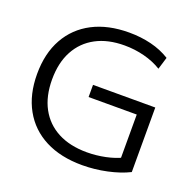

<svg xmlns="http://www.w3.org/2000/svg" viewBox="-130 -876 1041 1023"><g transform="rotate(20 390.0 -365.0)"><path d="M438 10Q316 10 228.5 -35Q141 -80 94 -164.5Q47 -249 47 -365Q47 -482 94 -566Q141 -650 227.5 -695Q314 -740 434 -740Q500 -740 559 -725.5Q618 -711 666 -681L645 -612Q601 -639 546.5 -653Q492 -667 434 -667Q340 -667 272.5 -631Q205 -595 168.5 -527.5Q132 -460 132 -365Q132 -270 168.5 -202.5Q205 -135 273.5 -99Q342 -63 438 -63Q491 -63 543.5 -74Q596 -85 635 -105L620 -74V-343H347V-412H700V-46Q648 -20 578 -5Q508 10 438 10Z"/></g></svg>

Font: M PLUS 1 Thin
Style: Regular
Weight: 400
Version: Version 1.001